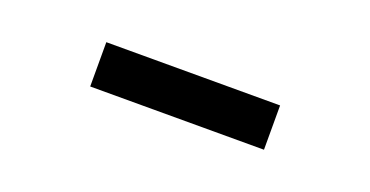

<svg xmlns="http://www.w3.org/2000/svg" viewBox="-22 -435 643 334"><g transform="rotate(20 300.0 -268.0)"><path d="M139.2 -227.1V-309.1H460.9V-227.1Z"/></g></svg>

Font: Noto Mono
Style: Regular
Weight: 400
Designer: Monotype Design Team
Foundry: Monotype Imaging Inc.
Version: Version 1.00